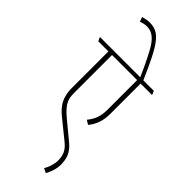

<svg xmlns="http://www.w3.org/2000/svg" viewBox="-345 -915 1093 1093"><g transform="rotate(45 201.5 -368.5)"><path d="M310 144C326 114 337 83 337 48C337 -22 306 -52 273 -79L174 -161C101 -222 101 -250 101 -306V-598H303V-356C303 -308 289 -270 260 -236L286 -220C316 -257 331 -299 331 -352V-598H422V-603L413 -622H329C237 -833 202 -881 121 -881C104 -881 85 -877 69 -872L79 -844C94 -850 111 -854 127 -854C174 -854 206 -821 236 -764C255 -729 284 -669 304 -622H-19V-617L-9 -598H72V-304C72 -211 116 -174 155 -142L255 -61C285 -37 309 -12 309 43C309 72 298 106 283 131Z"/></g></svg>

Font: Noto Serif Devanagari ExtraCondensed Thin
Style: Regular
Weight: 100
Width: 2
Designer: Universal Thirst, Indian Type Foundry and the Monotype Design Team
Foundry: Monotype Imaging Inc.
Version: Version 2.004